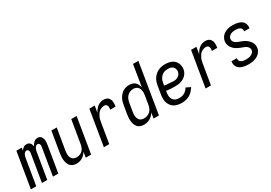

<svg xmlns="http://www.w3.org/2000/svg" viewBox="14 -1590 3464 2452"><g transform="rotate(-30 1746.0 -363.5)"><path d="M-8 0 78 -520H157L150 -476Q156 -487 165 -497Q174 -507 184 -514Q194 -521 206.5 -524.5Q219 -528 231 -528Q246 -528 259 -522.5Q272 -517 281 -506.5Q290 -496 294.5 -482Q299 -468 301 -454Q306 -468 315.5 -481.5Q325 -495 336.5 -506Q348 -517 363 -522.5Q378 -528 393 -528Q409 -528 422.5 -522Q436 -516 444.5 -504.5Q453 -493 458 -478.5Q463 -464 464 -449Q465 -434 463.5 -418.5Q462 -403 460 -387L396 0H317L383 -400Q385 -410 385 -420Q385 -430 381.5 -438.5Q378 -447 370 -452.5Q362 -458 352 -458Q339 -458 327.5 -448Q316 -438 310 -425.5Q304 -413 300.5 -400Q297 -387 295 -374L233 0H155L221 -400Q223 -410 222.5 -420Q222 -430 218.5 -438.5Q215 -447 207.5 -452.5Q200 -458 190 -458Q177 -458 165.5 -448Q154 -438 147.5 -425.5Q141 -413 138 -400Q135 -387 133 -374L71 0Z M663 8Q637 8 613.5 -0.5Q590 -9 574 -27Q558 -45 550 -68Q542 -91 539 -116Q536 -141 538 -167Q540 -193 544 -219L594 -520H673L621 -208Q618 -191 617 -174Q616 -157 618 -140.5Q620 -124 626.5 -109Q633 -94 644.5 -83Q656 -72 672 -67Q688 -62 705 -62Q728 -62 751.5 -70.5Q775 -79 792 -97Q809 -115 818 -137.5Q827 -160 831 -183L887 -520H966L880 0H801L814 -82Q803 -62 786.5 -44.5Q770 -27 750 -15Q730 -3 707.5 2.5Q685 8 663 8Z M1068 0 1154 -520H1233L1216 -420Q1227 -442 1242 -462Q1257 -482 1276.5 -497.5Q1296 -513 1319 -520.5Q1342 -528 1365 -528Q1383 -528 1400.5 -523.5Q1418 -519 1430.5 -507.5Q1443 -496 1450.5 -480.5Q1458 -465 1460 -447.5Q1462 -430 1461 -411.5Q1460 -393 1457 -375H1378Q1380 -389 1381 -403Q1382 -417 1377.5 -429.5Q1373 -442 1362.5 -450Q1352 -458 1338 -458Q1319 -458 1300 -452Q1281 -446 1264.5 -433.5Q1248 -421 1236.5 -404Q1225 -387 1216.5 -369Q1208 -351 1203.5 -332.5Q1199 -314 1196 -295L1147 0Z M1658 8Q1632 8 1608 0Q1584 -8 1567.5 -26Q1551 -44 1542.5 -67Q1534 -90 1531 -115.5Q1528 -141 1530 -167Q1532 -193 1536 -219L1556 -339Q1560 -362 1566.5 -385.5Q1573 -409 1585 -430.5Q1597 -452 1613.5 -471Q1630 -490 1651 -503Q1672 -516 1696 -522Q1720 -528 1743 -528Q1768 -528 1791 -521Q1814 -514 1830.5 -499Q1847 -484 1856.5 -462.5Q1866 -441 1870 -418L1922 -735H2001L1880 0H1801L1814 -83Q1803 -62 1785.5 -44.5Q1768 -27 1747.5 -15Q1727 -3 1704 2.5Q1681 8 1658 8ZM1700 -62Q1723 -62 1747 -70.5Q1771 -79 1789.5 -96.5Q1808 -114 1817.5 -137Q1827 -160 1831 -183L1851 -303Q1854 -321 1855.5 -339Q1857 -357 1854.5 -374.5Q1852 -392 1845.5 -408Q1839 -424 1827 -435.5Q1815 -447 1798 -452.5Q1781 -458 1763 -458Q1739 -458 1714.5 -448Q1690 -438 1672.5 -419Q1655 -400 1646 -376Q1637 -352 1633 -328L1613 -208Q1610 -191 1609 -173.5Q1608 -156 1610.5 -139.5Q1613 -123 1619.5 -108Q1626 -93 1638 -82Q1650 -71 1666.5 -66.5Q1683 -62 1700 -62Z M2218 8Q2188 8 2159 2.5Q2130 -3 2106 -17Q2082 -31 2065 -53.5Q2048 -76 2039.5 -103Q2031 -130 2031 -159.5Q2031 -189 2036 -219L2056 -339Q2060 -364 2068 -389Q2076 -414 2091 -436.5Q2106 -459 2126.5 -477.5Q2147 -496 2171.5 -507.5Q2196 -519 2221.5 -523.5Q2247 -528 2272 -528Q2297 -528 2321.5 -524Q2346 -520 2367.5 -510.5Q2389 -501 2406 -485Q2423 -469 2433 -448Q2443 -427 2447 -402.5Q2451 -378 2447 -353Q2444 -333 2434 -313Q2424 -293 2409 -276.5Q2394 -260 2375 -248.5Q2356 -237 2335.5 -230Q2315 -223 2294 -220.5Q2273 -218 2252 -218Q2218 -218 2183 -219.5Q2148 -221 2116 -227L2113 -208Q2110 -189 2109.5 -171Q2109 -153 2113 -135.5Q2117 -118 2126.5 -103.5Q2136 -89 2150 -79.5Q2164 -70 2182 -66Q2200 -62 2218 -62Q2238 -62 2257.5 -66Q2277 -70 2295 -80.5Q2313 -91 2327.5 -106.5Q2342 -122 2352 -140L2417 -108Q2401 -82 2380 -59Q2359 -36 2332.5 -20.5Q2306 -5 2276 1.5Q2246 8 2218 8ZM2264 -285Q2281 -285 2298 -289.5Q2315 -294 2331 -304.5Q2347 -315 2357 -330.5Q2367 -346 2370 -363Q2373 -384 2367 -403.5Q2361 -423 2347 -435.5Q2333 -448 2313.5 -453Q2294 -458 2273 -458Q2256 -458 2239 -455Q2222 -452 2206 -443.5Q2190 -435 2177 -422Q2164 -409 2154.5 -393.5Q2145 -378 2140.5 -361.5Q2136 -345 2133 -328L2128 -297Q2143 -294 2160.5 -292.5Q2178 -291 2195.5 -290.5Q2213 -290 2229.5 -287.5Q2246 -285 2264 -285Z M2568 0 2654 -520H2733L2716 -420Q2727 -442 2742 -462Q2757 -482 2776.5 -497.5Q2796 -513 2819 -520.5Q2842 -528 2865 -528Q2883 -528 2900.5 -523.5Q2918 -519 2930.5 -507.5Q2943 -496 2950.5 -480.5Q2958 -465 2960 -447.5Q2962 -430 2961 -411.5Q2960 -393 2957 -375H2878Q2880 -389 2881 -403Q2882 -417 2877.5 -429.5Q2873 -442 2862.5 -450Q2852 -458 2838 -458Q2819 -458 2800 -452Q2781 -446 2764.5 -433.5Q2748 -421 2736.5 -404Q2725 -387 2716.5 -369Q2708 -351 2703.5 -332.5Q2699 -314 2696 -295L2647 0Z M3202 8Q3180 8 3158 5.5Q3136 3 3115 -3Q3094 -9 3076 -20Q3058 -31 3045.5 -48Q3033 -65 3028.5 -86.5Q3024 -108 3027 -130L3028 -136H3106V-133Q3103 -115 3111.5 -99.5Q3120 -84 3134.5 -76Q3149 -68 3166.5 -65Q3184 -62 3203 -62Q3220 -62 3238.5 -64.5Q3257 -67 3274 -74.5Q3291 -82 3305.5 -96.5Q3320 -111 3323 -128Q3326 -146 3318.5 -161.5Q3311 -177 3299 -188Q3287 -199 3271.5 -205.5Q3256 -212 3240.5 -218Q3225 -224 3209 -230Q3193 -236 3178.5 -243.5Q3164 -251 3150 -260.5Q3136 -270 3124.5 -281.5Q3113 -293 3104 -306.5Q3095 -320 3089 -335.5Q3083 -351 3081 -368Q3079 -385 3082 -403Q3086 -423 3095.5 -442Q3105 -461 3120 -476Q3135 -491 3153.5 -501.5Q3172 -512 3191.5 -518Q3211 -524 3231 -526Q3251 -528 3271 -528Q3293 -528 3314 -525.5Q3335 -523 3355 -517Q3375 -511 3393 -500Q3411 -489 3422 -472.5Q3433 -456 3437.5 -435Q3442 -414 3439 -392L3438 -386H3360V-389Q3363 -406 3356 -421Q3349 -436 3335.5 -444Q3322 -452 3305.5 -455Q3289 -458 3271 -458Q3255 -458 3237.5 -455.5Q3220 -453 3203.5 -445.5Q3187 -438 3174 -423.5Q3161 -409 3159 -392Q3156 -374 3163 -358.5Q3170 -343 3182.5 -332Q3195 -321 3210 -314.5Q3225 -308 3241 -302Q3257 -296 3272.5 -290Q3288 -284 3302.5 -276.5Q3317 -269 3330.5 -259.5Q3344 -250 3355.5 -238.5Q3367 -227 3376.5 -213.5Q3386 -200 3392 -184.5Q3398 -169 3400 -152Q3402 -135 3399 -117Q3396 -97 3385.5 -77.5Q3375 -58 3359 -43Q3343 -28 3323.5 -18Q3304 -8 3284 -2Q3264 4 3243 6Q3222 8 3202 8Z"/></g></svg>

Font: Iosevka SS18
Style: Italic
Weight: 400
Italic angle: -9°
Monospace: yes
Designer: Belleve Invis
Foundry: Belleve Invis
Version: Version 25.1.1; ttfautohint (v1.8.4)